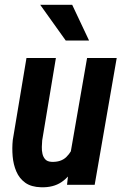

<svg xmlns="http://www.w3.org/2000/svg" viewBox="-20 -770 516 800"><path d="M273.9 -132.3 342.8 -528.3H466.3L374.5 0H259.3ZM304.2 -237.3 336.4 -238.8Q332 -197.8 321.5 -153.8Q311 -109.9 290.5 -72Q270 -34.2 236.1 -11.2Q202.1 11.7 151.4 10.3Q110.4 9.3 85.4 -8.5Q60.5 -26.4 48.1 -55.4Q35.6 -84.5 32.7 -118.9Q29.8 -153.3 33.2 -186.5L90.3 -528.3H212.9L155.8 -185.1Q154.8 -173.3 154.3 -158Q153.8 -142.6 157 -128.9Q160.2 -115.2 168.7 -106Q177.2 -96.7 194.3 -95.7Q233.9 -93.8 256.6 -116Q279.3 -138.2 290 -172.1Q300.8 -206.1 304.2 -237.3ZM280.8 -750 351.1 -601.1H253.9L147.5 -750Z"/></svg>

Font: Roboto Condensed SemiBold
Style: Italic
Weight: 600
Italic angle: -12°
Designer: Christian Robertson
Foundry: Google
Version: Version 3.008; 2023